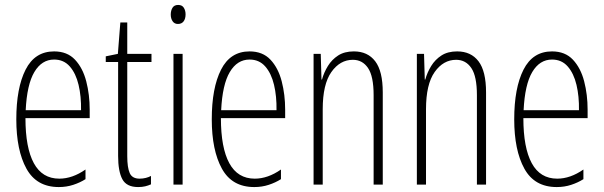

<svg xmlns="http://www.w3.org/2000/svg" viewBox="-20 -747 2443 777"><path d="M199 -539Q252 -539 283.5 -505.5Q315 -472 329 -418Q343 -364 343 -303V-269H83Q83 -149 117 -86.5Q151 -24 220 -24Q273 -24 326 -61V-22Q304 -8 276.5 1Q249 10 218 10Q128 10 87 -64.5Q46 -139 46 -264Q46 -391 83.5 -465Q121 -539 199 -539ZM199 -506Q149 -506 119 -455.5Q89 -405 84 -301H308Q309 -357 298 -403.5Q287 -450 262.5 -478Q238 -506 199 -506Z M545 -24Q558 -24 570 -27Q582 -30 591 -35V-1Q580 4 567.5 7Q555 10 539 10Q492 10 475 -22Q458 -54 458 -116V-496H408V-519L457 -529L467 -656H495V-529H593V-496H495V-115Q495 -69 505 -46.5Q515 -24 545 -24Z M701 -727Q717 -727 724 -715.5Q731 -704 731 -689Q731 -671 723 -660.5Q715 -650 700 -650Q686 -650 678.5 -661Q671 -672 671 -688Q671 -704 678 -715.5Q685 -727 701 -727ZM719 -529V0H682V-529Z M990 -539Q1043 -539 1074.5 -505.5Q1106 -472 1120 -418Q1134 -364 1134 -303V-269H874Q874 -149 908 -86.5Q942 -24 1011 -24Q1064 -24 1117 -61V-22Q1095 -8 1067.5 1Q1040 10 1009 10Q919 10 878 -64.5Q837 -139 837 -264Q837 -391 874.5 -465Q912 -539 990 -539ZM990 -506Q940 -506 910 -455.5Q880 -405 875 -301H1099Q1100 -357 1089 -403.5Q1078 -450 1053.5 -478Q1029 -506 990 -506Z M1412 -539Q1468 -539 1498.5 -499Q1529 -459 1529 -373V0H1492V-362Q1492 -438 1469.5 -471.5Q1447 -505 1408 -505Q1356 -505 1321 -455.5Q1286 -406 1286 -305V0H1249V-529H1278L1281 -425H1283Q1291 -454 1307 -480Q1323 -506 1348.5 -522.5Q1374 -539 1412 -539Z M1830 -539Q1886 -539 1916.5 -499Q1947 -459 1947 -373V0H1910V-362Q1910 -438 1887.5 -471.5Q1865 -505 1826 -505Q1774 -505 1739 -455.5Q1704 -406 1704 -305V0H1667V-529H1696L1699 -425H1701Q1709 -454 1725 -480Q1741 -506 1766.5 -522.5Q1792 -539 1830 -539Z M2214 -539Q2267 -539 2298.5 -505.5Q2330 -472 2344 -418Q2358 -364 2358 -303V-269H2098Q2098 -149 2132 -86.5Q2166 -24 2235 -24Q2288 -24 2341 -61V-22Q2319 -8 2291.5 1Q2264 10 2233 10Q2143 10 2102 -64.5Q2061 -139 2061 -264Q2061 -391 2098.5 -465Q2136 -539 2214 -539ZM2214 -506Q2164 -506 2134 -455.5Q2104 -405 2099 -301H2323Q2324 -357 2313 -403.5Q2302 -450 2277.5 -478Q2253 -506 2214 -506Z"/></svg>

Font: Noto Sans Malayalam ExtraCondensed ExtraLight
Style: Regular
Weight: 200
Width: 2
Designer: Jelle Bosma - Monotype Design Team
Foundry: Monotype Imaging Inc.
Version: Version 2.104; ttfautohint (v1.8.4.7-5d5b)